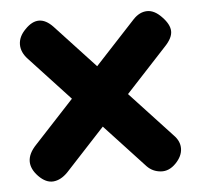

<svg xmlns="http://www.w3.org/2000/svg" viewBox="-40 -599 537 514"><g transform="rotate(-5 229.0 -342.0)"><path d="M44 -143.5Q5 -184 46 -227L335.5 -539Q352.5 -557 372.5 -557.5Q392.5 -558 412 -537.5Q432 -517 432.5 -498.8Q433 -480.5 412.5 -459L122.5 -146Q104 -127 83.8 -125.2Q63.5 -123.5 44 -143.5ZM413 -144Q394.5 -125 372.5 -126.8Q350.5 -128.5 335.5 -144L44 -458Q26 -477 26.2 -498.2Q26.5 -519.5 45 -538Q82.5 -577 120 -537.5L415 -220Q432 -203 431.5 -182.8Q431 -162.5 413 -144Z"/></g></svg>

Font: Fraunces 144pt S100 Black
Style: Regular
Weight: 900
Version: Version 1.000